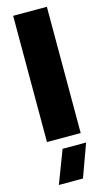

<svg xmlns="http://www.w3.org/2000/svg" viewBox="-142 -753 572 1040"><g transform="rotate(-15 143.5 -233.5)"><path d="M48.8 -708H237.8V0H48.8ZM50.8 241.2 121.1 57.1H252.9L186 241.2Z"/></g></svg>

Font: Human Sans Black
Style: Regular
Weight: 800
Designer: Tim Radville
Foundry: Continuum
Version: Version 1.000;FEAKit 1.0